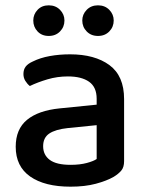

<svg xmlns="http://www.w3.org/2000/svg" viewBox="-20 -686 551 721"><path d="M245 -67Q280 -67 306 -74Q332 -81 343 -89V-216L234 -205Q188 -200 165 -184.5Q142 -169 142 -137Q142 -104 167 -85.5Q192 -67 245 -67ZM243 -482Q336 -482 391 -441.5Q446 -401 446 -314V-81Q446 -58 435.5 -45.5Q425 -33 407 -22Q381 -7 340 4Q299 15 245 15Q148 15 93.5 -23Q39 -61 39 -135Q39 -201 81.5 -236Q124 -271 204 -279L343 -293V-315Q343 -359 314.5 -379Q286 -399 235 -399Q195 -399 158 -388Q121 -377 92 -363Q82 -371 75 -382.5Q68 -394 68 -408Q68 -425 76.5 -436Q85 -447 103 -455Q131 -469 167 -475.5Q203 -482 243 -482ZM222 -609Q222 -585 205.5 -568Q189 -551 163 -551Q137 -551 121 -568Q105 -585 105 -609Q105 -632 121 -649Q137 -666 163 -666Q189 -666 205.5 -649Q222 -632 222 -609ZM407 -609Q407 -585 390.5 -568Q374 -551 348 -551Q322 -551 305.5 -568Q289 -585 289 -609Q289 -632 305.5 -649Q322 -666 348 -666Q374 -666 390.5 -649Q407 -632 407 -609Z"/></svg>

Font: Baloo Bhaina 2 Medium
Style: Regular
Weight: 500
Designer: Yesha Goshar, Manish Minz, Shuchita Grover and Ek Type
Foundry: Ek Type
Version: Version 1.640;hotconv 1.0.111;makeotfexe 2.5.65597; ttfautoh